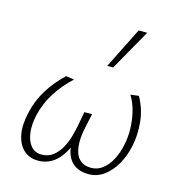

<svg xmlns="http://www.w3.org/2000/svg" viewBox="-106 -806 851 907"><g transform="rotate(15 319.0 -352.5)"><path d="M161 6Q117 6 89 -20.5Q61 -47 52.5 -94Q44 -141 59 -203Q73 -265 106 -317.5Q139 -370 186 -414L226 -408Q179 -365 145.5 -312.5Q112 -260 98 -200Q87 -152 92 -112.5Q97 -73 116.5 -49.5Q136 -26 169 -26Q202 -26 225 -44Q248 -62 263.5 -90Q279 -118 288 -150.5Q297 -183 302 -211L313 -272H351L337 -208Q324 -150 328.5 -109Q333 -68 354 -47Q375 -26 411 -26Q442 -26 467 -45Q492 -64 509.5 -97Q527 -130 536 -173Q544 -211 543 -252Q542 -293 532.5 -333Q523 -373 502 -408L542 -413Q573 -359 579.5 -296.5Q586 -234 574 -177Q563 -125 539 -83.5Q515 -42 481.5 -18Q448 6 407 6Q347 6 317.5 -33Q288 -72 294 -138L311 -135Q287 -64 249.5 -29Q212 6 161 6ZM361 -511 461 -711H503L390 -511Z"/></g></svg>

Font: Ysabeau Infant ExtraLight
Style: Italic
Weight: 250
Italic angle: -12°
Designer: Christian Thalmann (Catharsis Fonts)
Version: Version 2.001;gftools[0.9.30]; featfreeze: ss01,ss02,lnum